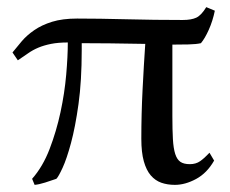

<svg xmlns="http://www.w3.org/2000/svg" viewBox="-20 -506 644 538"><path d="M582 -476Q576 -447 565 -422.5Q554 -398 543 -385Q530 -382 508 -381.5Q486 -381 463 -381V-181Q463 -142 464.5 -116Q466 -90 471 -74.5Q476 -59 485.5 -52.5Q495 -46 512 -46Q529 -46 541 -54.5Q553 -63 567 -78L580 -56Q560 -21 529.5 -4.5Q499 12 470 12Q449 12 432 6Q415 0 402.5 -14.5Q390 -29 383 -54Q376 -79 376 -117Q376 -186 379.5 -255Q383 -324 387 -383Q336 -384 288.5 -384.5Q241 -385 209 -385V-366Q209 -279 200 -214.5Q191 -150 179 -105.5Q167 -61 155.5 -36Q144 -11 138 -5Q124 0 106.5 5.5Q89 11 77 12L70 -5Q100 -39 119 -88.5Q138 -138 149.5 -191.5Q161 -245 165.5 -296.5Q170 -348 170 -387Q143 -387 123 -383Q103 -379 87.5 -372.5Q72 -366 58.5 -356.5Q45 -347 30 -337L15 -359Q27 -374 41 -390.5Q55 -407 76 -421.5Q97 -436 126 -445Q155 -454 196 -454Q226 -454 261 -453.5Q296 -453 334.5 -452Q373 -451 413 -450.5Q453 -450 492 -450Q516 -450 530 -456.5Q544 -463 558 -486Z"/></svg>

Font: Libre Caslon Display
Style: Regular
Weight: 400
Designer: Pablo Impallari, Rodrigo Fuenzalida
Foundry: Pablo Impallari, Rodrigo Fuenzalida
Version: Version 1.002; ttfautohint (v1.5)